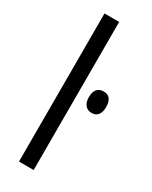

<svg xmlns="http://www.w3.org/2000/svg" viewBox="-199 -806 677 853"><g transform="rotate(30 140.0 -380.0)"><path d="M140.6 0H65.4V-759.8H140.6ZM236.3 -458Q258.8 -458 269.3 -443.4Q279.8 -428.7 279.8 -402.8Q279.8 -377.4 268.8 -362.8Q257.8 -348.1 236.3 -348.1Q215.3 -348.1 203.1 -362.8Q190.9 -377.4 190.9 -402.8Q190.9 -429.7 202.4 -443.8Q213.9 -458 236.3 -458Z"/></g></svg>

Font: Open Sans Condensed
Style: Regular
Weight: 400
Width: 3
Designer: Monotype Design Team
Foundry: Monotype Imaging Inc.
Version: Version 3.000